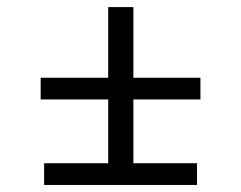

<svg xmlns="http://www.w3.org/2000/svg" viewBox="-20 -524 683 544"><path d="M105 0V-61.5H286.6V-242.2H95.2V-303.7H286.6V-503.9H357.9V-303.7H547.9V-242.2H357.9V-61.5H538.1V0Z"/></svg>

Font: Gelasio
Style: Regular
Weight: 400
Designer: Eben Sorkin
Foundry: Eben Sorkin
Version: Version 1.008